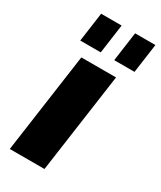

<svg xmlns="http://www.w3.org/2000/svg" viewBox="-194 -832 756 901"><g transform="rotate(30 184.5 -382.0)"><path d="M285 -540 209 0H21L97 -540ZM186 -764 164 -606H53L75 -764ZM369 -764 347 -606H237L259 -764Z"/></g></svg>

Font: Pathway Extreme SemiCondensed ExtraBold
Style: Italic
Weight: 800
Width: 4
Italic angle: -8°
Version: Version 1.001;gftools[0.9.26]